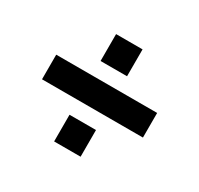

<svg xmlns="http://www.w3.org/2000/svg" viewBox="-117 -689 834 804"><g transform="rotate(30 300.0 -286.5)"><path d="M56 -227V-346H544V-227ZM230 -27V-156H358V-27ZM230 -416V-546H358V-416Z"/></g></svg>

Font: Nunito Sans 6pt Black
Style: Regular
Weight: 900
Version: Version 3.101;gftools[0.9.27]